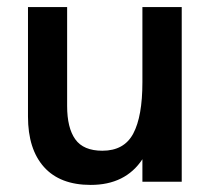

<svg xmlns="http://www.w3.org/2000/svg" viewBox="-20 -513 598 542"><path d="M236 9Q149.5 9 104.2 -41.5Q59 -92 59 -184V-493H169.5V-214Q169.5 -152 192.5 -119.8Q215.5 -87.5 269 -87.5Q330.5 -87.5 356.2 -136Q382 -184.5 382 -281V-493H493V0H382V-63.5Q334 9 236 9Z"/></svg>

Font: HK Grotesk SemiBold
Style: Regular
Weight: 600
Designer: Alfredo Marco Pradil
Foundry: Hanken Design Co.
Version: Version 3.001;FEAKit 1.0